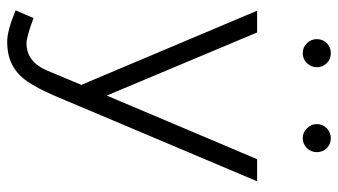

<svg xmlns="http://www.w3.org/2000/svg" viewBox="-228 -522 962 547"><g transform="rotate(90 253.5 -249.0)"><path d="M10 188 32 137Q86 157 104 157Q157 157 182 97L239 -39L434 -500H497L252 80Q232 126 213 154Q194 182 166.5 197Q139 212 99 212Q83 212 61 206Q39 200 10 188ZM11 -500H73L266 -40L283 0H222ZM334 -670Q334 -687 346 -698.5Q358 -710 374 -710Q391 -710 402.5 -698.5Q414 -687 414 -670Q414 -654 402.5 -642Q391 -630 374 -630Q358 -630 346 -642Q334 -654 334 -670ZM92 -670Q92 -687 103.5 -698.5Q115 -710 132 -710Q149 -710 160.5 -698.5Q172 -687 172 -670Q172 -654 160.5 -642Q149 -630 132 -630Q115 -630 103.5 -642Q92 -654 92 -670Z"/></g></svg>

Font: Oak Sans Light
Style: Regular
Weight: 400
Designer: Erik Kennedy, Walven
Foundry: Erik Kennedy, Walven
Version: Version 1.100;Glyphs 3.1.2 (3151)